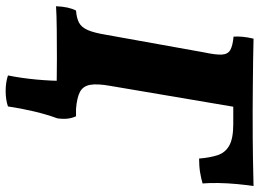

<svg xmlns="http://www.w3.org/2000/svg" viewBox="-136 -582 896 663"><g transform="rotate(90 311.5 -251.0)"><path d="M2 3Q4 -42 17 -66Q43 -68 59 -76.5Q75 -85 84.5 -107Q94 -129 101 -172L161 -506Q170 -548 169 -569Q168 -590 153.5 -598.5Q139 -607 107 -610Q106 -624 107.5 -641Q109 -658 114 -679Q144 -678 190.5 -677.5Q237 -677 284.5 -676.5Q332 -676 365 -676Q470 -676 528 -677Q586 -678 623 -679Q619 -653 616 -621Q613 -589 612.5 -557.5Q612 -526 614 -503Q597 -498 576 -494.5Q555 -491 528 -491Q525 -528 516.5 -554.5Q508 -581 483.5 -595Q459 -609 409 -609H349L277 -184Q269 -139 273.5 -114.5Q278 -90 298 -79.5Q318 -69 357 -66Q360 -52 359.5 -33Q359 -14 357 3Q339 2 309 1.5Q279 1 245.5 0.5Q212 0 183 0Q135 0 83.5 0.5Q32 1 2 3ZM241 169Q250 125 255 72.5Q260 20 260 -33L306 -66H382Q395 -39 389 -1Q376 34 365.5 78Q355 122 348 169Q325 177 295 177Q265 177 241 169Z"/></g></svg>

Font: Vollkorn ExtraBold
Style: Italic
Weight: 800
Italic angle: -11°
Designer: Friedrich Althausen
Foundry: Friedrich Althausen
Version: Version 5.000; ttfautohint (v1.8.3)